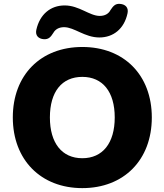

<svg xmlns="http://www.w3.org/2000/svg" viewBox="-20 -958 847 989"><path d="M206 -756C231 -755 241 -767 255 -789C265 -807 284 -818 310 -818C363 -818 416 -765 492 -765C563 -765 620 -809 637 -890C643 -919 626 -936 598 -938C574 -940 563 -927 549 -906C540 -888 521 -876 494 -876C441 -876 388 -930 313 -930C241 -930 185 -885 167 -804C161 -775 178 -758 206 -756ZM404 11C618 11 762 -134 762 -353C762 -572 618 -716 404 -716C190 -716 46 -572 46 -353C46 -135 190 11 404 11ZM404 -143C299 -143 237 -221 237 -353C237 -486 299 -562 404 -562C509 -562 571 -485 571 -353C571 -221 509 -143 404 -143Z"/></svg>

Font: Nunito Black
Style: Regular
Weight: 900
Designer: Vernon Adams
Foundry: Vernon Adams
Version: Version 3.602